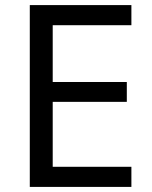

<svg xmlns="http://www.w3.org/2000/svg" viewBox="-20 -734 596 754"><path d="M496 0H97V-714H496V-635H187V-412H478V-334H187V-79H496Z"/></svg>

Font: Noto Sans Tamil
Style: Regular
Weight: 400
Designer: Jelle Bosma - Monotype Design Team
Foundry: Monotype Imaging Inc.
Version: Version 2.003